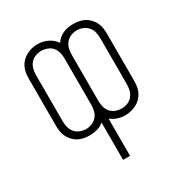

<svg xmlns="http://www.w3.org/2000/svg" viewBox="-173 -667 947 1000"><g transform="rotate(-30 300.0 -167.5)"><path d="M279 205V-19Q261 -4 238.5 2Q216 8 193 8Q175 8 157.5 4.5Q140 1 125 -7Q110 -15 97.5 -28.5Q85 -42 77.5 -57.5Q70 -73 67.5 -90.5Q65 -108 65 -126V-404Q65 -422 67.5 -439.5Q70 -457 77.5 -473Q85 -489 97.5 -502Q110 -515 125.5 -523Q141 -531 158 -535.5Q175 -540 193 -540Q209 -540 224 -536.5Q239 -533 253 -526.5Q267 -520 279 -510Q291 -500 300 -487Q308 -500 320 -510Q332 -520 346.5 -526.5Q361 -533 376.5 -535.5Q392 -538 407 -538Q425 -538 442.5 -534.5Q460 -531 475 -523Q490 -515 502.5 -501.5Q515 -488 522.5 -472.5Q530 -457 532.5 -439.5Q535 -422 535 -404V-126Q535 -108 532.5 -90.5Q530 -73 522.5 -57Q515 -41 502.5 -28Q490 -15 474.5 -7Q459 1 442 5.5Q425 10 407 10Q384 10 361.5 3Q339 -4 321 -19V205ZM193 -30Q211 -30 228.5 -37Q246 -44 258 -58Q270 -72 274.5 -90Q279 -108 279 -126V-404Q279 -422 274.5 -440.5Q270 -459 258 -473Q246 -487 228 -493.5Q210 -500 192 -500Q174 -500 156.5 -493Q139 -486 127.5 -472Q116 -458 111.5 -440Q107 -422 107 -404V-126Q107 -108 111.5 -90Q116 -72 128 -58Q140 -44 157.5 -37Q175 -30 193 -30ZM408 -30Q426 -30 443.5 -37Q461 -44 472.5 -58Q484 -72 488.5 -90Q493 -108 493 -126V-404Q493 -422 488.5 -440Q484 -458 472 -472Q460 -486 442.5 -493Q425 -500 407 -500Q389 -500 371.5 -493Q354 -486 342 -472Q330 -458 325.5 -440Q321 -422 321 -404V-126Q321 -108 325.5 -89.5Q330 -71 342 -57Q354 -43 372 -36.5Q390 -30 408 -30Z"/></g></svg>

Font: Iosevka Curly XLtEx
Style: Regular
Weight: 200
Width: 7
Monospace: yes
Designer: Belleve Invis
Foundry: Belleve Invis
Version: Version 11.1.0; ttfautohint (v1.8.3)